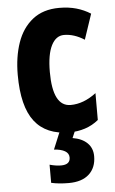

<svg xmlns="http://www.w3.org/2000/svg" viewBox="-56 -598 526 876"><g transform="rotate(-5 207.5 -160.0)"><path d="M247 10Q140 10 87 -58.5Q34 -127 34 -272Q34 -354 56.5 -419Q79 -484 127 -522Q175 -560 249 -560Q292 -560 327 -550Q362 -540 392 -521L353 -405Q306 -435 260 -435Q223 -435 202 -393.5Q181 -352 181 -272Q181 -114 263 -114Q322 -114 380 -158V-35Q352 -12 318 -1Q284 10 247 10ZM349 128Q349 180 316.5 210Q284 240 223 240Q177 240 143 232V149Q172 157 195 157Q237 157 237 124Q237 105 219 94.5Q201 84 169 82L203 0H274L258 37Q301 44 325 67.5Q349 91 349 128Z"/></g></svg>

Font: Noto Sans ExtraCondensed ExtraBold
Style: Regular
Weight: 800
Width: 2
Designer: Monotype Design Team
Foundry: Monotype Imaging Inc.
Version: Version 2.013; ttfautohint (v1.8.4.7-5d5b)